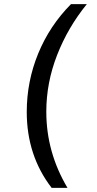

<svg xmlns="http://www.w3.org/2000/svg" viewBox="-20 -765 473 933"><path d="M231 148Q110 -9 110 -221Q110 -369 165.5 -504.5Q221 -640 325 -745H402Q310 -632 257.5 -497.5Q205 -363 205 -222Q205 -25 308 148Z"/></svg>

Font: Plus Jakarta Display
Style: Italic
Weight: 400
Italic angle: -12°
Designer: Gumpita Rahayu
Foundry: Tokotype Studio
Version: Version 1.000